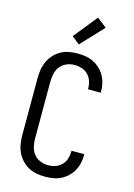

<svg xmlns="http://www.w3.org/2000/svg" viewBox="-144 -1050 787 1131"><g transform="rotate(15 250.0 -485.0)"><path d="M247 8Q221 8 194.5 3Q168 -2 145 -15Q122 -28 104 -48Q86 -68 75 -92Q64 -116 60 -142.5Q56 -169 56 -195V-540Q56 -566 60 -592.5Q64 -619 75 -643Q86 -667 104 -687Q122 -707 145 -720Q168 -733 194.5 -738Q221 -743 247 -743Q272 -743 296.5 -739Q321 -735 343.5 -724Q366 -713 384.5 -695.5Q403 -678 415 -656.5Q427 -635 432.5 -610.5Q438 -586 438 -561V-555H360V-559Q360 -582 353 -604Q346 -626 330 -642.5Q314 -659 292 -666Q270 -673 247 -673Q222 -673 198.5 -663Q175 -653 160 -633.5Q145 -614 139.5 -589.5Q134 -565 134 -540V-195Q134 -170 139.5 -145.5Q145 -121 160 -101.5Q175 -82 198.5 -72Q222 -62 247 -62Q270 -62 292 -69Q314 -76 330 -92.5Q346 -109 353 -131Q360 -153 360 -176V-180H438V-174Q438 -149 432.5 -124.5Q427 -100 415 -78.5Q403 -57 384.5 -39.5Q366 -22 343.5 -11Q321 0 296.5 4Q272 8 247 8ZM239 -796 192 -834 308 -978 367 -932Z"/></g></svg>

Font: Iosevka Term Curly
Style: Regular
Weight: 400
Designer: Belleve Invis
Foundry: Belleve Invis
Version: Version 32.3.0